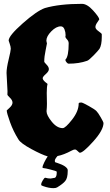

<svg xmlns="http://www.w3.org/2000/svg" viewBox="-20 -792 574 998"><path d="M223 -309 224 -252Q224 -235 222 -215V-213Q222 -193 249 -159.5Q276 -126 306 -126Q320 -126 354.5 -170Q389 -214 389 -254Q389 -259 401 -259H404Q411 -258 441.5 -241Q472 -224 481 -215Q490 -206 504 -181.5Q518 -157 518 -153Q518 -116 465 -57Q412 2 395 2Q392 2 384 -6.5Q376 -15 369.5 -15Q363 -15 352 -9Q311 13 279 19Q265 35 265 43Q265 51 267.5 51.5Q270 52 278 55Q286 58 291.5 60Q297 62 305.5 66Q314 70 319 74Q332 84 332 92V97Q332 134 319 149Q308 163 277 182Q270 186 258 186Q234 186 206 176L196 172Q194 170 194 165Q194 160 202 146Q210 132 215 132H216Q229 136 243 136L266 132Q275 126 275 104L274 99Q272 97 243 89.5Q214 82 207.5 82Q201 82 201 78Q201 70 210.5 51Q220 32 228 21Q197 12 142.5 -17.5Q88 -47 76 -67Q49 -110 32 -157.5Q15 -205 15 -218L30 -232Q45 -246 45 -258.5Q45 -271 31.5 -284Q18 -297 18.5 -300.5Q19 -304 19 -318L14 -413Q14 -438 25 -483Q36 -528 36 -538.5Q36 -549 30.5 -564.5Q25 -580 25 -581Q25 -606 98 -670.5Q171 -735 213 -750Q289 -772 406 -772Q433 -772 464.5 -737Q496 -702 496 -691Q496 -690 486 -676Q476 -662 476 -651.5Q476 -641 492.5 -629.5Q509 -618 509 -614V-600Q509 -558 497 -538Q489 -527 465.5 -503Q442 -479 433 -476Q391 -461 336 -461Q332 -461 326 -468Q320 -475 320 -480V-482Q337 -498 337 -567Q337 -578 328.5 -587Q320 -596 320 -600V-602L321 -609Q321 -625 315 -640Q309 -655 296 -655Q272 -655 246.5 -629Q221 -603 221 -580L224 -566Q224 -562 217 -530Q210 -498 210 -472Q210 -468 222 -456Q234 -444 234 -432.5Q234 -421 218 -407Q202 -393 202 -386Q202 -379 208.5 -372Q215 -365 221 -361Q227 -357 227 -355Q223 -340 223 -309Z"/></svg>

Font: Piedra
Style: Regular
Weight: 400
Designer: Angel Koziupa & Ale Paul
Foundry: Angel Koziupa and Alejandro Paul
Version: Version 1.000